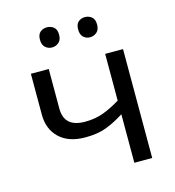

<svg xmlns="http://www.w3.org/2000/svg" viewBox="-109 -821 830 913"><g transform="rotate(-15 306.5 -365.0)"><path d="M162.1 -536.1V-340.8Q162.1 -249 265.1 -249Q314.9 -249 356 -264.4Q397 -279.8 439.9 -306.2V-536.1H527.8V0H439.9V-238.8Q395 -210 351.6 -193.4Q308.1 -176.8 247.1 -176.8Q165 -176.8 119.6 -220Q74.2 -263.2 74.2 -335V-536.1ZM157.7 -681.2Q157.7 -707 171.6 -718.5Q185.5 -730 204.6 -730Q223.6 -730 237.8 -718.5Q252 -707 252 -681.2Q252 -655.8 237.8 -643.3Q223.6 -630.9 204.6 -630.9Q185.5 -630.9 171.6 -643.3Q157.7 -655.8 157.7 -681.2ZM345.7 -681.2Q345.7 -707 359.1 -718.5Q372.6 -730 391.6 -730Q410.6 -730 424.8 -718.5Q439 -707 439 -681.2Q439 -655.8 424.8 -643.3Q410.6 -630.9 391.6 -630.9Q372.6 -630.9 359.1 -643.3Q345.7 -655.8 345.7 -681.2Z"/></g></svg>

Font: Kurinto Seri
Style: Regular
Weight: 400
Designer: Kurinto was developed by Clint Goss from a range of fonts that are compatible with the SIL Open Font License Version 1.1
Foundry: Clinton F. Goss
Version: Version 2.196; July 25, 2020